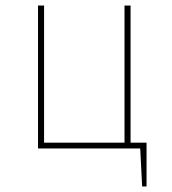

<svg xmlns="http://www.w3.org/2000/svg" viewBox="-20 -539 626 697"><path d="M512 -21V138H496L489 0H118V-519H140V-21H432V-519H454V-21Z"/></svg>

Font: FiraSans
Style: Regular
Weight: 150
Designer: Carrois Corporate & Edenspiekermann AG
Foundry: Carrois Corporate GbR & Edenspiekermann AG
Version: Version 3.106;PS 003.106;hotconv 1.0.70;makeotf.lib2.5.58329